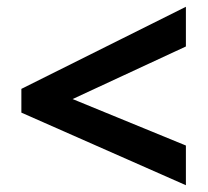

<svg xmlns="http://www.w3.org/2000/svg" viewBox="-20 -645 612 566"><path d="M528 -99 43 -313V-383L528 -625V-508L194 -353L528 -216Z"/></svg>

Font: Noto Sans Sinhala UI
Style: Bold
Weight: 700
Designer: Jelle Bosma - Monotype Design Team
Foundry: Monotype Imaging Inc.
Version: Version 2.006; ttfautohint (v1.8.4.7-5d5b)